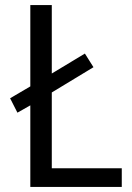

<svg xmlns="http://www.w3.org/2000/svg" viewBox="-20 -740 522 760"><path d="M185 -720V-449L316 -528L350 -474L185 -374V-74H462V0H100V-323L49 -294L20 -351L100 -398V-720Z"/></svg>

Font: Carrois Gothic SC
Style: Regular
Weight: 400
Designer: Ralph du Carrois
Foundry: Ralph du Carrois
Version: Version 1.001